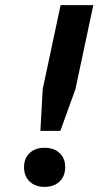

<svg xmlns="http://www.w3.org/2000/svg" viewBox="-20 -720 385 751"><path d="M217 -700H345L275 -371L216 -208H138L147 -371ZM74 -66Q74 -101 96 -121.5Q118 -142 154 -142Q191 -142 213 -121.5Q235 -101 235 -66Q235 -31 213 -10Q191 11 154 11Q118 11 96 -10Q74 -31 74 -66Z"/></svg>

Font: PT Sans
Style: Bold Italic
Weight: 700
Italic angle: -12°
Designer: A.Korolkova, O.Umpeleva, V.Yefimov
Foundry: ParaType Ltd
Version: Version 2.003W OFL